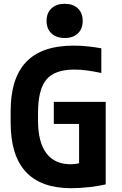

<svg xmlns="http://www.w3.org/2000/svg" viewBox="-20 -980 640 1010"><path d="M355 10Q36 10 36 -335V-395Q36 -569 118 -654.5Q200 -740 367 -740Q405 -740 442 -736Q479 -732 513 -726V-596Q476 -604 441 -609Q406 -614 371 -614Q268 -614 224 -561.5Q180 -509 180 -385V-345Q180 -233 223.5 -174.5Q267 -116 351 -116Q378 -116 402 -123Q426 -130 454 -146L396 -69V-328H263V-444H536V-10Q498 -1 448 4.5Q398 10 355 10ZM321 -780Q277 -780 251 -804Q225 -828 225 -870Q225 -912 251 -936Q277 -960 320 -960Q364 -960 389.5 -936Q415 -912 415 -870Q415 -828 389.5 -804Q364 -780 321 -780Z"/></svg>

Font: M PLUS Code Latin Expanded
Style: Bold
Weight: 700
Width: 7
Designer: Coji Morishita
Foundry: UNDERFOREST DESIGN
Version: Version 1.002; ttfautohint (v1.8.3)